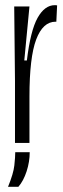

<svg xmlns="http://www.w3.org/2000/svg" viewBox="-20 -553 245 743"><path d="M38 0V-240L35 -528H94L74 -319H84Q98 -435 125.5 -484Q153 -533 192 -533Q198 -533 201 -532L198 -469H195Q146 -469 120 -400Q94 -331 94 -179V0ZM11 170Q32 119 35.5 87Q39 55 39 36H95Q95 73 83 110Q71 147 51 170Z"/></svg>

Font: Bricolage Grotesque 48pt Condensed ExtraLight
Style: Regular
Weight: 200
Width: 3
Designer: Mathieu Triay
Foundry: Atelier Triay
Version: Version 1.000; ttfautohint (v1.8.4.7-5d5b);gftools[0.9.32]